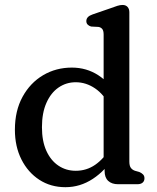

<svg xmlns="http://www.w3.org/2000/svg" viewBox="-20 -758 648 790"><path d="M410.4 -90.4 406.4 -96V-615.2Q406.4 -631.4 401 -638.3Q395.7 -645.2 385.8 -647.2L354.8 -648.8Q345.9 -651.4 340.5 -657Q335.2 -662.6 335.2 -671.2Q335.2 -680.6 341.5 -687.4Q347.9 -694.2 360.8 -698.6L436.2 -724.6Q450.9 -730.1 462.6 -733.9Q474.3 -737.6 484.4 -737.6Q497.4 -737.6 504.8 -729.5Q512.2 -721.4 512.2 -707.6V-93.4Q512.2 -75.7 518.4 -67.4Q524.5 -59.1 535.2 -55.4L553 -50.4Q563.2 -46 568.8 -40Q574.4 -34 574.4 -24.4Q574.4 -13.1 566.9 -6.6Q559.3 0 545.4 0H466Q439.9 0 425.1 -13.8Q410.4 -27.5 410.4 -54.2ZM41.3 -224.1Q41.3 -302 72.7 -359.5Q104.1 -417 157.3 -448.5Q210.5 -479.9 275.7 -479.9Q335.8 -479.9 384.4 -448.5Q433 -417 460.3 -363L433.3 -318.9Q408.5 -369 371.2 -394.3Q333.9 -419.6 291.5 -419.6Q252.5 -419.6 220.9 -397.9Q189.3 -376.2 171 -334.7Q152.6 -293.3 152.6 -234.6Q152.6 -177.6 170.7 -137.6Q188.8 -97.6 220.3 -76.5Q251.7 -55.3 291.8 -55.3Q335.9 -55.3 371.7 -80Q407.4 -104.7 433.5 -149.3L451.2 -115.9Q414.1 -56.3 362 -22.1Q309.9 12.2 249.3 12.2Q188.6 12.2 141.7 -18.3Q94.9 -48.8 68.1 -102.1Q41.3 -155.4 41.3 -224.1Z"/></svg>

Font: Fraunces SuperSoft 9pt
Style: Regular
Weight: 900
Version: Version 1.000;[b76b70a41]